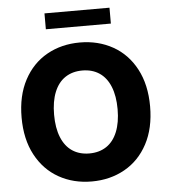

<svg xmlns="http://www.w3.org/2000/svg" viewBox="-59 -937 880 1000"><g transform="rotate(-5 381.0 -437.0)"><path d="M380.9 9.8Q284.7 9.8 208.5 -33.2Q132.3 -76.2 88.6 -158.2Q44.9 -240.2 44.9 -353.5Q44.9 -467.3 88.6 -549.3Q132.3 -631.3 208.5 -674.1Q284.7 -716.8 380.9 -716.8Q476.6 -716.8 553 -674.1Q629.4 -631.3 673.1 -549.3Q716.8 -467.3 716.8 -353.5Q716.8 -239.7 673.1 -157.7Q629.4 -75.7 553 -33Q476.6 9.8 380.9 9.8ZM380.9 -570.3Q329.1 -570.3 291.7 -545.4Q254.4 -520.5 234.6 -471.7Q214.8 -422.9 214.8 -353.5Q214.8 -284.2 234.6 -235.4Q254.4 -186.5 291.7 -161.6Q329.1 -136.7 380.9 -136.7Q432.6 -136.7 470 -161.6Q507.3 -186.5 527.1 -235.4Q546.9 -284.2 546.9 -353.5Q546.9 -422.9 527.1 -471.7Q507.3 -520.5 470 -545.4Q432.6 -570.3 380.9 -570.3ZM550.8 -800.8H210.9V-883.8H550.8Z"/></g></svg>

Font: Pretendard ExtraBold
Style: Regular
Weight: 800
Designer: Base glyphs from Inter by Rasmus Andersson; Hangeul glyphs from Noto Sans CJK(Source Han Sans) by Jang Soo-young and Kan
Foundry: Kil Hyung-jin
Version: Version 1.309